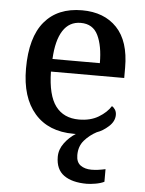

<svg xmlns="http://www.w3.org/2000/svg" viewBox="-54 -591 654 864"><g transform="rotate(5 272.5 -159.0)"><path d="M370 229Q304 229 267 202.5Q230 176 230 119Q230 86 251.5 57Q273 28 302 10H292Q178 10 115.5 -62Q53 -134 53 -264Q53 -405 112.5 -476Q172 -547 282 -547Q382 -547 439.5 -486.5Q497 -426 497 -307V-260H166Q168 -153 204.5 -104.5Q241 -56 310 -56Q362 -56 398.5 -78Q435 -100 453 -129Q461 -125 467.5 -115Q474 -105 474 -91Q474 -62 448 -38.5Q422 -15 395 -6Q363 11 340 37.5Q317 64 317 104Q317 136 336.5 150Q356 164 386 164Q400 164 415.5 162Q431 160 449 156V213Q433 221 409.5 225Q386 229 370 229ZM382 -317Q382 -395 359 -442.5Q336 -490 281 -490Q229 -490 200.5 -445.5Q172 -401 168 -317Z"/></g></svg>

Font: Noto Serif Bengali Medium
Style: Regular
Weight: 500
Designer: Juan Bruce, Universal Thirst, Indian Type Foundry and the Monotype Design Team.
Foundry: Monotype Imaging Inc.
Version: Version 2.003; ttfautohint (v1.8.4.7-5d5b)